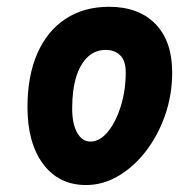

<svg xmlns="http://www.w3.org/2000/svg" viewBox="-20 -526 552 552"><path d="M227.5 6Q149 6 104 -54.5Q59 -115 59 -218Q59 -308 87.5 -372.8Q116 -437.5 168.8 -472Q221.5 -506.5 293.5 -506.5Q378.5 -506.5 426.8 -457.2Q475 -408 475 -317.5Q475 -253.5 454.8 -195.2Q434.5 -137 399.8 -91.8Q365 -46.5 320.5 -20.2Q276 6 227.5 6ZM187.5 -214Q187.5 -170 201.8 -144.5Q216 -119 240 -119Q267 -119 290 -147Q313 -175 327.2 -220.5Q341.5 -266 341.5 -318.5Q341.5 -351 325.8 -366.8Q310 -382.5 283.5 -382.5Q254.5 -382.5 232.8 -362.8Q211 -343 199.2 -305.2Q187.5 -267.5 187.5 -214Z"/></svg>

Font: Edu VIC WA NT Hand
Style: Regular
Weight: 400
Designer: Tina and Corey Anderson, Eben Sorkin, Mirko Velimirovic
Foundry: Google for Education
Version: Version 1.000